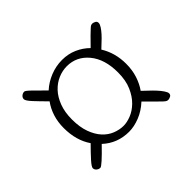

<svg xmlns="http://www.w3.org/2000/svg" viewBox="-92 -733 711 711"><g transform="rotate(-45 263.5 -377.5)"><path d="M427 -383Q427 -350 418 -322.5Q409 -295 394 -274Q403 -265 415 -254Q427 -243 437.5 -231.5Q448 -220 455 -209.5Q462 -199 462 -193Q462 -185 455 -181.5Q448 -178 443 -178Q439 -178 435.5 -179.5Q432 -181 425 -187.5Q418 -194 405 -207Q392 -220 368 -244Q342 -220 312.5 -208.5Q283 -197 257 -197Q196 -197 153 -237Q96 -178 87 -178Q79 -178 72.5 -183.5Q66 -189 66 -197Q66 -204 83.5 -223.5Q101 -243 126 -268Q95 -313 95 -378Q95 -409 103.5 -436Q112 -463 128 -485Q102 -511 84 -530.5Q66 -550 66 -558Q66 -566 72.5 -571.5Q79 -577 87 -577Q92 -577 108.5 -561Q125 -545 154 -516Q177 -537 207 -549Q237 -561 269 -561Q301 -561 328 -549Q355 -537 375 -517Q396 -539 408.5 -551Q421 -563 427.5 -569Q434 -575 437 -576Q440 -577 443 -577Q448 -577 455 -573.5Q462 -570 462 -562Q462 -555 455.5 -545Q449 -535 439.5 -524.5Q430 -514 419 -504Q408 -494 399 -485Q427 -440 427 -383ZM265 -532Q242 -532 219.5 -522.5Q197 -513 179 -494Q161 -475 150 -446Q139 -417 139 -379Q139 -339 149.5 -310Q160 -281 177 -262.5Q194 -244 215.5 -235.5Q237 -227 258 -227Q276 -227 297.5 -235.5Q319 -244 338 -262.5Q357 -281 370 -310.5Q383 -340 383 -382Q383 -451 349.5 -491.5Q316 -532 265 -532Z"/></g></svg>

Font: Life Savers
Style: Regular
Weight: 400
Designer: Pablo Impallari, Rodrigo Fuenzalida, Brenda Gallo
Foundry: Pablo Impallari, Rodrigo Fuenzalida, Brenda Gallo
Version: Version 3.001; ttfautohint (v0.95) -l 8 -r 50 -G 200 -x 14 -